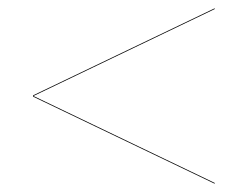

<svg xmlns="http://www.w3.org/2000/svg" viewBox="-20 -620 600 465"><path d="M60 -386 500 -175V-177L61 -387.5L500 -598V-600L60 -389Z"/></svg>

Font: Bodoni* 96pt Fatface
Style: Italic
Weight: 900
Italic angle: -13°
Version: Version 2.3